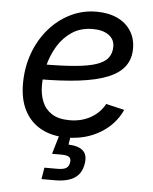

<svg xmlns="http://www.w3.org/2000/svg" viewBox="-54 -598 674 847"><g transform="rotate(5 283.5 -174.5)"><path d="M256.8 11.7Q190.4 11.7 142.8 -14.2Q95.2 -40 69.3 -89.1Q43.5 -138.2 43.5 -208.5Q43.5 -280.3 66.2 -342.8Q88.9 -405.3 129.6 -452.4Q170.4 -499.5 224.1 -526.1Q277.8 -552.7 339.4 -552.7Q392.1 -552.7 431.2 -534.7Q470.2 -516.6 491.9 -483.2Q513.7 -449.7 513.7 -404.3Q513.7 -358.4 489.7 -325.9Q465.8 -293.5 416 -273.2Q366.2 -252.9 288.8 -243.4Q211.4 -233.9 104.5 -233.9L116.2 -300.8Q205.6 -300.8 265.6 -306.2Q325.7 -311.5 360.8 -323.7Q396 -335.9 411.1 -356Q426.3 -376 426.3 -405.8Q426.3 -437.5 400.4 -456.3Q374.5 -475.1 330.6 -475.1Q276.4 -475.1 237.8 -449.5Q199.2 -423.8 174.8 -383.1Q150.4 -342.3 138.9 -296.1Q127.4 -250 127.4 -208Q127.4 -168.5 140.4 -136.2Q153.3 -104 182.9 -84.7Q212.4 -65.4 262.2 -65.4Q314.9 -65.4 355.7 -88.6Q396.5 -111.8 417 -150.9L498.5 -131.8Q468.8 -65.9 404.1 -27.1Q339.4 11.7 256.8 11.7ZM161.6 204.1 169.9 152.8H227.5Q253.9 152.8 265.9 145.5Q277.8 138.2 280.8 121.1Q283.7 104 274.7 96.4Q265.6 88.9 238.3 88.9H198.2L231.4 -23.4H277.8L273.9 0L267.1 42Q312.5 43.9 332.3 62.7Q352.1 81.5 345.7 120.1Q338.9 163.1 308.3 183.6Q277.8 204.1 219.7 204.1Z"/></g></svg>

Font: Inter 17pt
Style: Italic
Weight: 400
Italic angle: -9.3988°
Version: Version 4.001;git-66647c0bb